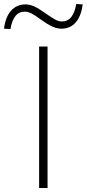

<svg xmlns="http://www.w3.org/2000/svg" viewBox="-99 -937 432 957"><path d="M96 0V-705H138V0ZM-47 -792 -79 -794Q-72 -852 -44 -883.5Q-16 -915 28 -915Q51 -915 74 -904Q97 -893 130 -869Q162 -847 178 -838.5Q194 -830 209 -830Q239 -830 256.5 -852.5Q274 -875 281 -917L313 -915Q306 -857 278.5 -825.5Q251 -794 207 -794Q185 -794 161 -805Q137 -816 101 -842Q73 -863 56 -871Q39 -879 25 -879Q-5 -879 -22.5 -856.5Q-40 -834 -47 -792Z"/></svg>

Font: Nunito Sans 12pt ExtraLight
Style: Regular
Weight: 200
Version: Version 3.101;gftools[0.9.27]